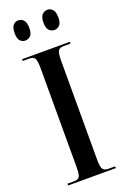

<svg xmlns="http://www.w3.org/2000/svg" viewBox="-173 -967 662 1020"><g transform="rotate(-20 158.5 -457.5)"><path d="M24 0V-10H60Q85 -10 92.5 -23Q100 -36 100 -76V-635Q100 -677 92.5 -690.5Q85 -704 60 -704H24V-714H294V-704H257Q232 -704 224 -690.5Q216 -677 216 -635V-76Q216 -36 224 -23Q232 -10 257 -10H294V0ZM240 -801Q222 -801 209.5 -813.5Q197 -826 197 -857Q197 -889 209.5 -902Q222 -915 240 -915Q256 -915 268.5 -902Q281 -889 281 -857Q281 -826 268.5 -813.5Q256 -801 240 -801ZM74 -801Q58 -801 46 -813.5Q34 -826 34 -857Q34 -889 46 -902Q58 -915 74 -915Q92 -915 104.5 -902Q117 -889 117 -857Q117 -826 104.5 -813.5Q92 -801 74 -801Z"/></g></svg>

Font: Noto Serif Display ExtraCondensed SemiBold
Style: Regular
Weight: 600
Width: 2
Designer: Monotype Design Team
Foundry: Monotype Imaging Inc.
Version: Version 2.009